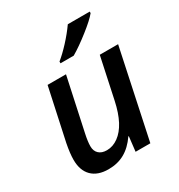

<svg xmlns="http://www.w3.org/2000/svg" viewBox="-182 -888 950 1019"><g transform="rotate(-30 293.5 -378.5)"><path d="M50.3 -127.4Q50.3 -166 61.5 -223.6L129.9 -541H242.7L173.3 -218.3Q163.6 -173.8 163.6 -145Q163.6 -115.7 181.2 -99.4Q198.7 -83 230 -83Q267.1 -83 300.3 -107.2Q333.5 -131.3 357.4 -176.3Q381.8 -222.7 396 -289.6L449.7 -541H562L447.3 0H356.9L367.2 -89.8H364.3Q329.6 -39.6 286.4 -15.4Q243.2 8.8 187.5 8.8Q121.6 8.8 85.9 -26.6Q50.3 -62 50.3 -127.4ZM383.8 -766.1H518.1V-756.8Q495.1 -728 434.8 -680.7Q374.5 -633.3 327.6 -606H246.6V-616.7Q278.3 -642.1 316.4 -683.3Q354.5 -724.6 383.8 -766.1Z"/></g></svg>

Font: Viking Open Sans Light
Style: Bold Italic
Weight: 600
Italic angle: -12°
Foundry: Ascender Corporation
Version: Version 2.000